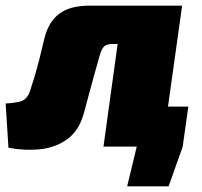

<svg xmlns="http://www.w3.org/2000/svg" viewBox="-39 -520 715 681"><path d="M396 -142H629L609 0L559 141H412L446 0H376ZM594 -500 576 -364H361Q340 -364 330.5 -355.5Q321 -347 314 -321Q304 -287 294 -250Q284 -213 275 -180Q266 -147 260 -124Q243 -58 200.5 -27Q158 4 102.5 9.5Q47 15 -9 4L-19 -153Q6 -154 31 -159.5Q56 -165 67 -196Q70 -206 75 -221Q80 -236 86.5 -258Q93 -280 100.5 -309.5Q108 -339 117 -378Q131 -440 169.5 -470Q208 -500 278 -500ZM607 -500 537 0H328L397 -500Z"/></svg>

Font: Exo 2 Black
Style: Italic
Weight: 900
Italic angle: -8°
Designer: Natanael Gama
Foundry: Natanael Gama
Version: Version 2.010